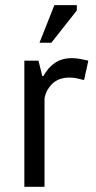

<svg xmlns="http://www.w3.org/2000/svg" viewBox="-20 -723 372 743"><path d="M322.3 -488.3Q304.7 -492.2 289.1 -495.1Q272.5 -498 258.8 -498Q238.3 -498 221.7 -493.2Q205.1 -488.3 192.4 -479.5Q179.7 -470.7 168 -458Q157.2 -444.3 147.5 -428.7Q146.5 -428.7 143.6 -428.7Q139.6 -443.4 128.9 -488.3Q115.2 -488.3 74.2 -488.3Q74.2 -366.2 74.2 0Q93.8 0 152.3 0Q152.3 -85.9 152.3 -341.8Q155.3 -359.4 163.1 -374Q170.9 -387.7 182.6 -399.4Q195.3 -411.1 211.9 -417Q228.5 -422.9 250 -422.9Q262.7 -422.9 277.3 -419.9Q291 -417 305.7 -413.1Q305.7 -413.1 305.7 -414.1Q305.7 -414.1 305.7 -415Q305.7 -415 305.7 -416Q305.7 -416 305.7 -417Q305.7 -417 306.6 -418Q306.6 -418 306.6 -418.9Q306.6 -418.9 306.6 -419.9Q306.6 -419.9 306.6 -420.9Q306.6 -420.9 307.6 -421.9Q307.6 -421.9 307.6 -421.9Q307.6 -421.9 307.6 -422.9Q307.6 -422.9 307.6 -423.8Q307.6 -423.8 307.6 -424.8Q307.6 -424.8 308.6 -425.8Q308.6 -425.8 308.6 -427.7Q308.6 -427.7 308.6 -428.7Q308.6 -428.7 308.6 -429.7Q308.6 -429.7 309.6 -430.7Q309.6 -430.7 309.6 -430.7Q309.6 -430.7 309.6 -431.6Q309.6 -431.6 309.6 -432.6Q309.6 -433.6 309.6 -434.6Q309.6 -434.6 310.5 -435.5Q310.5 -435.5 310.5 -436.5Q310.5 -436.5 310.5 -436.5Q310.5 -436.5 310.5 -438.5Q310.5 -438.5 311.5 -439.5Q311.5 -439.5 311.5 -440.4Q311.5 -440.4 311.5 -440.4Q311.5 -441.4 311.5 -442.4Q311.5 -442.4 311.5 -443.4Q311.5 -443.4 312.5 -443.4Q312.5 -444.3 312.5 -445.3Q312.5 -445.3 312.5 -446.3Q312.5 -446.3 312.5 -447.3Q312.5 -447.3 312.5 -448.2Q312.5 -448.2 313.5 -448.2Q313.5 -449.2 313.5 -450.2Q313.5 -450.2 313.5 -450.2Q313.5 -450.2 313.5 -452.1Q313.5 -452.1 314.5 -452.1Q314.5 -452.1 314.5 -454.1Q314.5 -454.1 314.5 -454.1Q314.5 -455.1 314.5 -456.1Q314.5 -456.1 315.4 -457Q315.4 -457 315.4 -458Q315.4 -458 315.4 -459Q315.4 -459 315.4 -460Q315.4 -460 315.4 -460.9Q315.4 -460.9 316.4 -461.9Q316.4 -461.9 316.4 -462.9Q316.4 -462.9 316.4 -463.9Q316.4 -463.9 316.4 -464.8Q316.4 -464.8 317.4 -465.8Q317.4 -465.8 317.4 -465.8Q317.4 -465.8 317.4 -467.8Q317.4 -467.8 317.4 -468.8Q317.4 -468.8 317.4 -468.8Q317.4 -468.8 318.4 -470.7Q318.4 -470.7 318.4 -471.7Q318.4 -471.7 318.4 -472.7Q318.4 -472.7 318.4 -473.6Q318.4 -473.6 318.4 -474.6Q318.4 -474.6 319.3 -475.6Q319.3 -475.6 319.3 -476.6Q319.3 -476.6 319.3 -476.6Q319.3 -476.6 319.3 -478.5Q319.3 -478.5 320.3 -479.5Q320.3 -479.5 320.3 -479.5Q320.3 -479.5 320.3 -480.5Q320.3 -481.4 320.3 -482.4Q320.3 -482.4 320.3 -483.4Q320.3 -483.4 321.3 -484.4Q321.3 -484.4 321.3 -485.4Q321.3 -485.4 321.3 -486.3Q321.3 -486.3 321.3 -487.3Q321.3 -487.3 322.3 -488.3ZM132.8 -557.6Q144.5 -557.6 178.7 -557.6Q203.1 -588.9 277.3 -682.6Q277.3 -687.5 277.3 -703.1Q255.9 -703.1 190.4 -703.1Q175.8 -667 132.8 -557.6Z"/></svg>

Font: Aptus Gothic JP
Style: Medium
Weight: 400
Designer: Fuminori Ogawa / Motoya
Version: Version 1